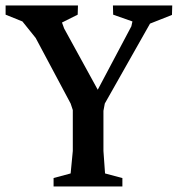

<svg xmlns="http://www.w3.org/2000/svg" viewBox="-30 -672 641 692"><path d="M163.1 -30.3 224.6 -46.9 232.4 -127.9V-275.4L224.6 -298.8L98.6 -535.2L50.8 -594.7L-9.8 -619.1V-652.3H251L250 -619.1L193.4 -590.8L201.2 -569.3L322.3 -348.6L443.4 -577.1L447.3 -594.7L377.9 -619.1L377 -652.3H590.8L589.8 -618.2L510.7 -586.9L347.7 -298.8L342.8 -272.5V-127.9L348.6 -46.9L411.1 -30.3V0H163.1Z"/></svg>

Font: Comprehension Dark
Style: Regular
Weight: 700
Designer: Alfredo Marco Pradil
Foundry: Alfredo Marco Pradil
Version: 1.0